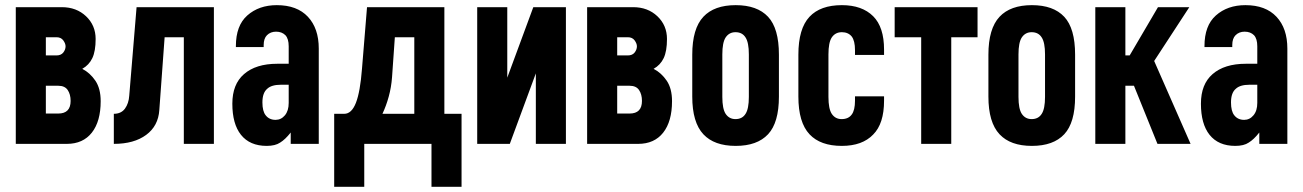

<svg xmlns="http://www.w3.org/2000/svg" viewBox="-20 -556 5035 742"><path d="M41 0V-528.3H218.8Q275.4 -528.3 312.5 -493.2Q349.6 -458 349.6 -405.3Q349.6 -358.4 336.9 -331.5Q324.2 -304.7 297.9 -290Q328.1 -274.4 348.6 -244.1Q369.1 -213.9 369.1 -165Q369.1 -86.9 335 -43.5Q300.8 0 238.3 0ZM205.1 -224.6H157.2V-117.2H205.1Q252.9 -117.2 252.9 -166Q252.9 -191.4 241.7 -208Q230.5 -224.6 205.1 -224.6ZM198.2 -412.1H157.2V-341.8H198.2Q215.8 -341.8 224.6 -353Q233.4 -364.3 233.4 -377Q233.4 -387.7 224.6 -399.9Q215.8 -412.1 198.2 -412.1Z M507.8 -528.3H806.6V0H690.4V-412.1H616.2L595.7 -130.9Q591.8 -69.3 544.9 -34.7Q498 0 419.9 0V-116.2Q448.2 -116.2 462.9 -136.2Q477.5 -156.2 479.5 -186.5Z M1211.9 -368.2V0H1103.5V-43.9Q1082 -16.6 1062.5 -4.9Q1043.9 7.8 1010.7 7.8Q945.3 7.8 911.1 -35.2Q877.9 -77.1 877.9 -155.3Q877.9 -230.5 922.9 -269.5Q968.8 -309.6 1051.8 -309.6H1095.7V-377Q1095.7 -406.2 1083 -419.9Q1069.3 -433.6 1046.9 -433.6Q1025.4 -433.6 1011.7 -419.9Q999 -407.2 999 -381.8V-374H891.6V-377.9Q891.6 -457 935.5 -496.1Q980.5 -536.1 1049.8 -536.1Q1127.9 -536.1 1169.9 -491.2Q1211.9 -446.3 1211.9 -368.2ZM1095.7 -158.2V-228.5H1065.4Q1029.3 -228.5 1012.7 -212.9Q994.1 -197.3 994.1 -160.2Q994.1 -126 1006.8 -110.4Q1020.5 -92.8 1044.9 -92.8Q1066.4 -92.8 1081.1 -110.4Q1095.7 -127.9 1095.7 -158.2Z M1398.4 -528.3H1697.3V-116.2H1763.7V166H1647.5V0H1387.7V166H1271.5V-116.2H1310.5Q1338.9 -116.2 1355.5 -158.7Q1372.1 -201.2 1378.9 -290ZM1495.1 -257.8Q1492.2 -218.8 1482.4 -183.1Q1472.7 -147.5 1458 -116.2H1581.1V-412.1H1505.9Z M1824.2 -528.3H1940.4V-255.9L2041 -528.3H2167V0H2050.8V-272.5L1950.2 0H1824.2Z M2249 0V-528.3H2426.8Q2483.4 -528.3 2520.5 -493.2Q2557.6 -458 2557.6 -405.3Q2557.6 -358.4 2544.9 -331.5Q2532.2 -304.7 2505.9 -290Q2536.1 -274.4 2556.6 -244.1Q2577.1 -213.9 2577.1 -165Q2577.1 -86.9 2543 -43.5Q2508.8 0 2446.3 0ZM2413.1 -224.6H2365.2V-117.2H2413.1Q2460.9 -117.2 2460.9 -166Q2460.9 -191.4 2449.7 -208Q2438.5 -224.6 2413.1 -224.6ZM2406.2 -412.1H2365.2V-341.8H2406.2Q2423.8 -341.8 2432.6 -353Q2441.4 -364.3 2441.4 -377Q2441.4 -387.7 2432.6 -399.9Q2423.8 -412.1 2406.2 -412.1Z M2655.3 -182.6V-344.7Q2655.3 -445.3 2698.2 -491.2Q2740.2 -536.1 2823.2 -536.1Q2906.2 -536.1 2948.2 -491.2Q2990.2 -446.3 2990.2 -344.7V-182.6Q2990.2 -82 2948.2 -37.1Q2906.2 7.8 2823.2 7.8Q2740.2 7.8 2698.2 -37.1Q2655.3 -83 2655.3 -182.6ZM2874 -181.6V-345.7Q2874 -391.6 2861.3 -411.1Q2848.6 -431.6 2822.3 -431.6Q2797.9 -431.6 2784.2 -411.1Q2771.5 -391.6 2771.5 -345.7V-181.6Q2771.5 -135.7 2784.2 -116.2Q2797.9 -95.7 2822.3 -95.7Q2848.6 -95.7 2861.3 -116.2Q2874 -135.7 2874 -181.6Z M3065.4 -182.6V-344.7Q3065.4 -445.3 3108.4 -491.2Q3150.4 -536.1 3233.4 -536.1Q3311.5 -536.1 3354.5 -493.2Q3396.5 -451.2 3396.5 -364.3V-343.8H3284.2V-362.3Q3284.2 -398.4 3271.5 -415Q3257.8 -431.6 3233.4 -431.6Q3208 -431.6 3194.3 -411.1Q3181.6 -391.6 3181.6 -345.7V-181.6Q3181.6 -135.7 3194.3 -116.2Q3208 -95.7 3232.4 -95.7Q3258.8 -95.7 3271.5 -113.3Q3284.2 -129.9 3284.2 -167V-183.6H3396.5V-167Q3396.5 -78.1 3354.5 -36.1Q3312.5 7.8 3233.4 7.8Q3150.4 7.8 3108.4 -37.1Q3065.4 -83 3065.4 -182.6Z M3437.5 -528.3H3757.8V-412.1H3656.2V0H3540V-412.1H3437.5Z M3799.8 -182.6V-344.7Q3799.8 -445.3 3842.8 -491.2Q3884.8 -536.1 3967.8 -536.1Q4050.8 -536.1 4092.8 -491.2Q4134.8 -446.3 4134.8 -344.7V-182.6Q4134.8 -82 4092.8 -37.1Q4050.8 7.8 3967.8 7.8Q3884.8 7.8 3842.8 -37.1Q3799.8 -83 3799.8 -182.6ZM4018.6 -181.6V-345.7Q4018.6 -391.6 4005.9 -411.1Q3993.2 -431.6 3966.8 -431.6Q3942.4 -431.6 3928.7 -411.1Q3916 -391.6 3916 -345.7V-181.6Q3916 -135.7 3928.7 -116.2Q3942.4 -95.7 3966.8 -95.7Q3993.2 -95.7 4005.9 -116.2Q4018.6 -135.7 4018.6 -181.6Z M4212.9 -528.3H4329.1V-341.8H4345.7L4455.1 -528.3H4576.2L4440.4 -320.3L4581.1 0H4453.1L4362.3 -224.6H4329.1V0H4212.9Z M4955.1 -368.2V0H4846.7V-43.9Q4825.2 -16.6 4805.7 -4.9Q4787.1 7.8 4753.9 7.8Q4688.5 7.8 4654.3 -35.2Q4621.1 -77.1 4621.1 -155.3Q4621.1 -230.5 4666 -269.5Q4711.9 -309.6 4794.9 -309.6H4838.9V-377Q4838.9 -406.2 4826.2 -419.9Q4812.5 -433.6 4790 -433.6Q4768.6 -433.6 4754.9 -419.9Q4742.2 -407.2 4742.2 -381.8V-374H4634.8V-377.9Q4634.8 -457 4678.7 -496.1Q4723.6 -536.1 4793 -536.1Q4871.1 -536.1 4913.1 -491.2Q4955.1 -446.3 4955.1 -368.2ZM4838.9 -158.2V-228.5H4808.6Q4772.5 -228.5 4755.9 -212.9Q4737.3 -197.3 4737.3 -160.2Q4737.3 -126 4750 -110.4Q4763.7 -92.8 4788.1 -92.8Q4809.6 -92.8 4824.2 -110.4Q4838.9 -127.9 4838.9 -158.2Z"/></svg>

Font: Dinish Condensed
Style: Bold
Weight: 700
Width: 3
Designer: Bert Driehuis
Foundry: Playbeing
Version: Version 3.006; git-39231f3c-release